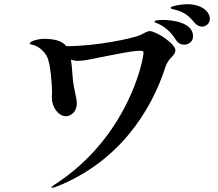

<svg xmlns="http://www.w3.org/2000/svg" viewBox="-20 -885 1040 915"><path d="M871 -865C850 -865 793 -857 793 -848C793 -842 804 -842 824 -836C857 -826 878 -812 907 -777C917 -765 930 -758 943 -758C960 -758 980 -772 980 -795C980 -830 941 -865 871 -865ZM756 -790C745 -790 716 -789 716 -783C716 -778 724 -777 738 -770C774 -752 797 -728 819 -694C828 -679 843 -672 858 -672C874 -672 900 -683 900 -712C900 -779 799 -790 756 -790ZM693 -737C686 -737 667 -728 646 -717C612 -702 440 -665 299 -665H296C276 -690 242 -700 185 -700C170 -700 122 -691 122 -677C122 -673 128 -674 140 -670C167 -662 187 -643 202 -619C222 -588 228 -467 228 -452C228 -441 227 -430 227 -419C227 -375 258 -331 295 -331C314 -331 346 -349 346 -392C346 -421 333 -451 327 -509C324 -546 322 -577 318 -601C329 -597 340 -595 351 -595C379 -595 416 -603 458 -612C526 -625 602 -642 645 -643C658 -643 664 -642 664 -634C664 -601 591 -231 240 -5C230 2 225 6 225 8C225 9 226 10 228 10C231 10 239 8 245 6C549 -112 702 -361 767 -562C773 -581 779 -589 783 -595C791 -609 816 -626 816 -645C816 -676 728 -735 693 -737Z"/></svg>

Font: Shippori Mincho OTF
Style: Bold
Weight: 800
Designer: FONTDASU
Foundry: FONTDASU / Google Inc. / but / Adobe
Version: Version 3.300;hotconv 1.0.109;makeotfexe 2.5.65596